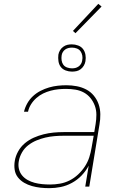

<svg xmlns="http://www.w3.org/2000/svg" viewBox="-20 -972 640 1000"><path d="M237 8Q213 8 190.5 5.5Q168 3 146.5 -3Q125 -9 106 -20Q87 -31 73.5 -48Q60 -65 56.5 -87.5Q53 -110 57 -134Q61 -159 74.5 -183.5Q88 -208 109.5 -226Q131 -244 156 -255Q181 -266 207 -272.5Q233 -279 259 -281.5Q285 -284 311 -284H471L478 -326Q482 -350 482 -374.5Q482 -399 474 -421Q466 -443 451.5 -461Q437 -479 417 -490Q397 -501 373 -505Q349 -509 324 -509Q304 -509 284 -507Q264 -505 243.5 -499.5Q223 -494 204.5 -485Q186 -476 169.5 -461.5Q153 -447 141.5 -428.5Q130 -410 126 -390H105Q110 -412 122 -433.5Q134 -455 152 -471.5Q170 -488 191.5 -499Q213 -510 235.5 -516.5Q258 -523 280.5 -525.5Q303 -528 326 -528Q353 -528 379.5 -523Q406 -518 429 -506Q452 -494 468.5 -474Q485 -454 493.5 -429.5Q502 -405 502.5 -377.5Q503 -350 498 -323L445 0H424L442 -109Q427 -81 405 -58Q383 -35 354.5 -19.5Q326 -4 296 2Q266 8 237 8ZM241 -11Q266 -11 292 -15.5Q318 -20 342 -32Q366 -44 386.5 -63Q407 -82 422 -105Q437 -128 445 -153Q453 -178 457 -203L468 -265H311Q288 -265 264 -263Q240 -261 216.5 -255.5Q193 -250 170 -240.5Q147 -231 127 -215.5Q107 -200 94.5 -178Q82 -156 78 -133Q74 -112 78.5 -92.5Q83 -73 95 -58.5Q107 -44 124 -34.5Q141 -25 160 -20Q179 -15 199.5 -13Q220 -11 241 -11ZM355 -599Q338 -599 322 -605Q306 -611 296.5 -623.5Q287 -636 284.5 -653Q282 -670 284 -687Q286 -699 292.5 -710Q299 -721 309.5 -728.5Q320 -736 331 -738.5Q342 -741 354 -741Q371 -741 387 -735Q403 -729 412.5 -716.5Q422 -704 425 -687Q428 -670 425 -653Q423 -641 416.5 -630Q410 -619 400 -611.5Q390 -604 378.5 -601.5Q367 -599 355 -599ZM355 -616Q364 -616 372.5 -618Q381 -620 389 -625.5Q397 -631 402 -639.5Q407 -648 408 -657Q411 -670 408.5 -683Q406 -696 399 -705.5Q392 -715 380 -719.5Q368 -724 355 -724Q346 -724 337 -722Q328 -720 320 -714.5Q312 -709 307 -700.5Q302 -692 301 -683Q299 -670 301 -657Q303 -644 310 -634.5Q317 -625 329.5 -620.5Q342 -616 355 -616ZM373 -799 360 -811 492 -952 509 -938Z"/></svg>

Font: Iosevka Thin Extended Oblique
Style: Regular
Weight: 100
Width: 7
Italic angle: -9°
Monospace: yes
Designer: Belleve Invis
Foundry: Belleve Invis
Version: Version 32.5.0; ttfautohint (v1.8.4)